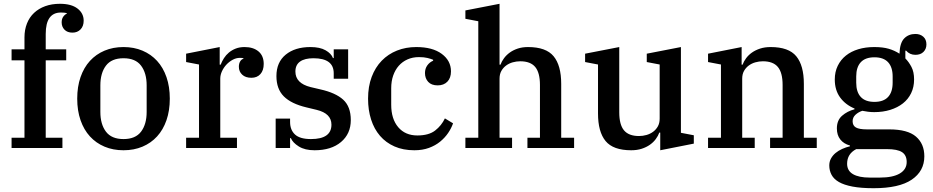

<svg xmlns="http://www.w3.org/2000/svg" viewBox="-20 -780 4916 1012"><path d="M41 -54H109V-462H41V-520H109V-583Q109 -623 122 -656Q135 -689 159.5 -712Q184 -735 218.5 -747.5Q253 -760 296 -760Q356 -760 388.5 -735Q421 -710 421 -671Q421 -642 404.5 -625Q388 -608 362 -608Q335 -608 320 -623.5Q305 -639 305 -662Q305 -680 313 -691.5Q321 -703 332 -708V-711Q320 -714 301 -714Q221 -714 221 -601V-520H329V-462H221V-54H309V0H41Z M631 -47Q694 -47 723.5 -86Q753 -125 753 -190V-330Q753 -395 723.5 -434Q694 -473 631 -473Q568 -473 538.5 -434Q509 -395 509 -330V-190Q509 -125 538.5 -86Q568 -47 631 -47ZM631 12Q576 12 531 -7Q486 -26 454 -61Q422 -96 404.5 -146.5Q387 -197 387 -260Q387 -323 404.5 -373.5Q422 -424 454 -459Q486 -494 531 -513Q576 -532 631 -532Q686 -532 731 -513Q776 -494 808 -459Q840 -424 857.5 -373.5Q875 -323 875 -260Q875 -197 857.5 -146.5Q840 -96 808 -61Q776 -26 731 -7Q686 12 631 12Z M961 -54H1029V-440L961 -453V-497L1138 -532V-439H1143Q1150 -457 1160.5 -473.5Q1171 -490 1186.5 -503Q1202 -516 1222.5 -524Q1243 -532 1269 -532Q1315 -532 1342.5 -509Q1370 -486 1370 -443Q1370 -409 1352.5 -389.5Q1335 -370 1305 -370Q1274 -370 1256.5 -386.5Q1239 -403 1239 -428Q1239 -445 1246 -456.5Q1253 -468 1263 -470V-473Q1260 -474 1256 -474.5Q1252 -475 1244 -475Q1225 -475 1206.5 -465Q1188 -455 1173.5 -439.5Q1159 -424 1150 -404.5Q1141 -385 1141 -366V-54H1229V0H961Z M1638 12Q1587 12 1555 -8Q1523 -28 1513 -52H1509V0H1433V-155H1509V-137Q1509 -95 1535 -71Q1561 -47 1619 -47Q1727 -47 1727 -123Q1727 -182 1649 -201L1595 -214Q1515 -233 1476 -272Q1437 -311 1437 -379Q1437 -452 1486 -492Q1535 -532 1616 -532Q1666 -532 1696 -515Q1726 -498 1735 -474H1739V-520H1815V-365H1739V-394Q1739 -473 1632 -473Q1586 -473 1561.5 -455.5Q1537 -438 1537 -403Q1537 -341 1617 -321L1668 -309Q1749 -291 1789 -254.5Q1829 -218 1829 -147Q1829 -75 1777.5 -31.5Q1726 12 1638 12Z M2164 12Q2105 12 2059.5 -8Q2014 -28 1983 -64Q1952 -100 1936 -150Q1920 -200 1920 -260Q1920 -324 1939 -374.5Q1958 -425 1992 -460Q2026 -495 2072.5 -513.5Q2119 -532 2174 -532Q2260 -532 2308.5 -496Q2357 -460 2357 -404Q2357 -369 2338 -349.5Q2319 -330 2287 -330Q2254 -330 2237 -348.5Q2220 -367 2220 -395Q2220 -418 2232 -435Q2244 -452 2263 -460V-465Q2251 -470 2233 -474.5Q2215 -479 2188 -479Q2155 -479 2128 -467Q2101 -455 2082 -433.5Q2063 -412 2052.5 -382Q2042 -352 2042 -315V-228Q2042 -153 2079 -109.5Q2116 -66 2180 -66Q2240 -66 2273.5 -92Q2307 -118 2325 -156L2368 -130Q2359 -104 2342 -79Q2325 -54 2300 -33.5Q2275 -13 2241 -0.5Q2207 12 2164 12Z M2433 -54H2501V-668L2433 -681V-725L2613 -760V-439H2618Q2624 -456 2636.5 -473Q2649 -490 2667 -503Q2685 -516 2709 -524Q2733 -532 2763 -532Q2858 -532 2898 -483.5Q2938 -435 2938 -338V-54H3006V0H2760V-54H2826V-332Q2826 -397 2801 -427Q2776 -457 2722 -457Q2702 -457 2682.5 -451.5Q2663 -446 2647.5 -434.5Q2632 -423 2622.5 -406Q2613 -389 2613 -365V-54H2679V0H2433Z M3307 12Q3212 12 3172 -36.5Q3132 -85 3132 -182V-440L3064 -453V-497L3244 -532V-188Q3244 -123 3269 -93Q3294 -63 3348 -63Q3368 -63 3387.5 -68.5Q3407 -74 3422.5 -85.5Q3438 -97 3447.5 -114Q3457 -131 3457 -155V-440L3389 -453V-497L3569 -532V-80L3637 -67V-23L3460 12V-81H3455Q3449 -64 3436.5 -47Q3424 -30 3405.5 -17Q3387 -4 3362.5 4Q3338 12 3307 12Z M3712 -54H3780V-440L3712 -453V-497L3889 -532V-439H3894Q3900 -456 3912.5 -473Q3925 -490 3943.5 -503Q3962 -516 3986.5 -524Q4011 -532 4042 -532Q4137 -532 4177 -483.5Q4217 -435 4217 -338V-54H4285V0H4039V-54H4105V-332Q4105 -397 4080 -427Q4055 -457 4001 -457Q3981 -457 3961.5 -451.5Q3942 -446 3926.5 -434.5Q3911 -423 3901.5 -406Q3892 -389 3892 -365V-54H3958V0H3712Z M4585 212Q4519 212 4474 203.5Q4429 195 4402 179.5Q4375 164 4363 141.5Q4351 119 4351 92Q4351 72 4360 55.5Q4369 39 4384 26.5Q4399 14 4419 5Q4439 -4 4460 -9V-13Q4427 -22 4409 -45Q4391 -68 4391 -103Q4391 -146 4418.5 -170Q4446 -194 4484 -204V-208Q4436 -228 4408 -266.5Q4380 -305 4380 -361Q4380 -401 4395.5 -433Q4411 -465 4438.5 -487Q4466 -509 4504 -520.5Q4542 -532 4588 -532Q4633 -532 4664 -523Q4695 -514 4721 -497Q4723 -554 4746 -577.5Q4769 -601 4805 -601Q4830 -601 4846.5 -586.5Q4863 -572 4863 -546Q4863 -522 4847.5 -506.5Q4832 -491 4805 -491Q4775 -491 4756 -513H4752V-472Q4770 -454 4784 -427.5Q4798 -401 4798 -361Q4798 -321 4782.5 -289Q4767 -257 4739 -235Q4711 -213 4672.5 -201Q4634 -189 4588 -189Q4571 -189 4555.5 -191Q4540 -193 4525 -196Q4504 -189 4489 -175Q4474 -161 4474 -141Q4474 -118 4491.5 -108Q4509 -98 4550 -98H4667Q4764 -98 4808 -60Q4852 -22 4852 44Q4852 122 4785.5 167Q4719 212 4585 212ZM4589 -243Q4637 -243 4661 -269Q4685 -295 4685 -344V-377Q4685 -426 4661 -452Q4637 -478 4589 -478Q4541 -478 4517 -452Q4493 -426 4493 -377V-344Q4493 -295 4517 -269Q4541 -243 4589 -243ZM4445 83Q4445 120 4476 138Q4507 156 4564 156H4618Q4686 156 4722.5 134.5Q4759 113 4759 74Q4759 38 4734.5 22Q4710 6 4655 6H4493Q4445 31 4445 83Z"/></svg>

Font: IBM Plex Serif Medm
Style: Regular
Weight: 500
Designer: Mike Abbink, Paul van der Laan, Pieter van Rosmalen
Foundry: Bold Monday
Version: Version 3.001